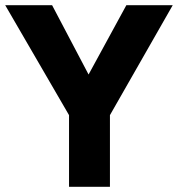

<svg xmlns="http://www.w3.org/2000/svg" viewBox="-22 -717 683 737"><path d="M243 -275 -2 -697H178L318 -431L463 -697H641L400 -275V0H243Z"/></svg>

Font: HK Grotesk Black
Style: Regular
Weight: 900
Designer: Alfredo Marco Pradil
Foundry: Hanken Design Co.
Version: Version 3.001